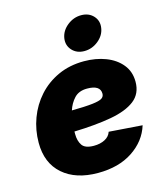

<svg xmlns="http://www.w3.org/2000/svg" viewBox="-117 -870 836 971"><g transform="rotate(-15 301.0 -384.5)"><path d="M276.4 11.7Q160.2 11.7 92.5 -47.6Q24.9 -106.9 24.9 -212.9Q24.9 -279.8 47.6 -340.8Q70.3 -401.9 113 -449.5Q155.8 -497.1 216.3 -524.9Q276.9 -552.7 352.5 -552.7Q414.6 -552.7 465.8 -533Q517.1 -513.2 547.6 -475.8Q578.1 -438.5 578.1 -385.3Q578.1 -322.8 533.9 -288.6Q489.7 -254.4 408.2 -239.7Q326.7 -225.1 214.4 -221.7Q214.4 -214.8 214.4 -208Q214.4 -172.4 230 -149.4Q245.6 -126.5 291.5 -126.5Q324.7 -126.5 349.1 -139.2Q373.5 -151.9 381.3 -175.8L555.7 -163.1Q531.7 -85.4 458.5 -36.9Q385.3 11.7 276.4 11.7ZM229.5 -328.1Q301.8 -329.1 338.6 -333.5Q375.5 -337.9 388.2 -346.4Q400.9 -355 400.9 -370.1Q400.9 -415 332 -415Q288.6 -415 264.6 -389.2Q240.7 -363.3 229.5 -328.1ZM369.1 -601.6Q329.1 -601.6 305.2 -627.9Q281.2 -654.3 287.1 -691.4Q293.5 -729 326.2 -755.1Q358.9 -781.2 398.9 -781.2Q439 -781.2 462.9 -755.1Q486.8 -729 480.5 -691.4Q474.6 -654.3 441.9 -627.9Q409.2 -601.6 369.1 -601.6Z"/></g></svg>

Font: Inter Black
Style: Italic
Weight: 900
Italic angle: -9.39999°
Designer: Rasmus Andersson
Foundry: rsms
Version: Version 4.000;git-a52131595